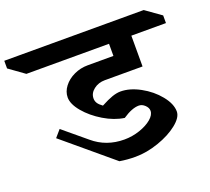

<svg xmlns="http://www.w3.org/2000/svg" viewBox="-258 -954 1236 1131"><g transform="rotate(-20 359.5 -388.0)"><path d="M292 -397Q292 -381 300.5 -367.5Q309 -354 330 -339Q373 -362 402 -372Q431 -382 455 -382Q513 -382 577 -347Q641 -312 684 -259Q727 -206 727 -158Q727 -121 677.5 -81.5Q628 -42 553 -16Q478 10 407 10Q357 10 309 2L5 -253L43 -297L186 -178Q268 -108 381 -108Q431 -108 478 -124Q525 -140 554 -164.5Q583 -189 583 -215Q583 -234 565.5 -250.5Q548 -267 528 -267Q485 -267 426 -227Q363 -236 299 -274.5Q235 -313 193 -363Q151 -413 151 -455Q151 -491 175.5 -523Q200 -555 240.5 -574Q281 -593 327 -593H488V-669H-30L-126 -738V-786H748L845 -717V-669H628V-476H392Q351 -476 321.5 -453Q292 -430 292 -397Z"/></g></svg>

Font: Inknut Antiqua SemiBold
Style: Regular
Weight: 600
Designer: Claus Eggers Sørensen
Foundry: Claus Eggers Sørensen
Version: Version 1.003; ttfautohint (v1.8.2) -l 8 -r 50 -G 200 -x 14 